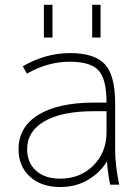

<svg xmlns="http://www.w3.org/2000/svg" viewBox="-20 -752 566 784"><path d="M90.8 -142.6Q90.8 -87.9 127 -55.2Q163.1 -22.5 225.6 -22.5Q307.6 -22.5 361.3 -76.2Q415 -129.9 415 -211.9V-297.9H363.3Q232.4 -297.9 161.6 -256.8Q90.8 -215.8 90.8 -142.6ZM159.2 -598.6V-732.4H194.3V-598.6ZM356.4 -598.6V-732.4H390.6V-598.6ZM417 -93.8Q392.6 -51.8 348.6 -23.4Q295.9 11.7 225.6 11.7Q148.4 11.7 102.1 -30.8Q55.7 -73.2 55.7 -142.6Q55.7 -233.4 136.7 -283.2Q217.8 -333 363.3 -333H415Q415 -428.7 382.8 -463.9Q350.6 -500 264.6 -500Q174.8 -500 89.8 -451.2L73.2 -481.4Q166 -535.2 266.1 -535.2Q366.2 -535.2 408.2 -489.7Q450.2 -444.3 450.2 -330.1V-142.6Q450.2 -75.2 466.8 2H429.7Q418.9 -53.7 417 -93.8Z"/></svg>

Font: Gen Shin Gothic ExtraLight
Style: Regular
Weight: 100
Designer: [Source Han Sans]
Ryoko NISHIZUKA  (kana & ideographs); Paul D. Hunt (Latin, Greek & Cyrillic); Wenlong ZHANG  (bopomofo
Version: Version 1.002.20150607